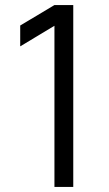

<svg xmlns="http://www.w3.org/2000/svg" viewBox="-20 -740 430 760"><path d="M195.5 0H270V-720H195.5L60 -639V-556.5L195.5 -638Z"/></svg>

Font: Hauora
Style: Regular
Weight: 400
Designer: Mikhail Sharanda
Foundry: WCYS & Co.
Version: Version 1.010